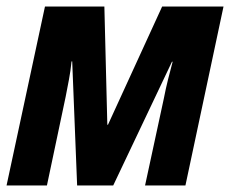

<svg xmlns="http://www.w3.org/2000/svg" viewBox="-22 -565 701 585"><path d="M-2 0 115 -545H296L305 -185H307L472 -545H659L543 0H420L477 -264Q483 -295 490 -323Q497 -351 504 -377H502L323 0H213L198 -378H196Q193 -348 188 -322Q183 -296 178 -270L121 0Z"/></svg>

Font: Noto Sans Condensed
Style: Bold Italic
Weight: 700
Width: 3
Italic angle: -12°
Designer: Monotype Design Team
Foundry: Monotype Imaging Inc.
Version: Version 2.013; ttfautohint (v1.8.4.7-5d5b)